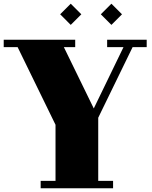

<svg xmlns="http://www.w3.org/2000/svg" viewBox="-30 -1014 820 1034"><path d="M499 -380V-40H579V0H189V-40H269V-342L65 -760H-10V-800H375V-760H314L475 -430L635 -760H547V-800H760V-760H684ZM351 -880 408 -937 351 -994 294 -937ZM570 -880 627 -937 570 -994 513 -937Z"/></svg>

Font: Kumar One
Style: Regular
Weight: 400
Designer: Parimal Parmar
Foundry: Indian Type Foundry
Version: Version 1.000;PS 1.000;hotconv 1.0.88;makeotf.lib2.5.647800